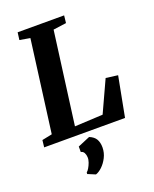

<svg xmlns="http://www.w3.org/2000/svg" viewBox="-181 -843 978 1217"><g transform="rotate(-20 308.0 -235.0)"><path d="M0 0 5.5 -47.5 73.5 -61.5 155 -681 85 -693 91.5 -743H405L399.5 -693L311.5 -681L229 -58.5L419 -68L516.5 -280L597 -269.5L545.5 0ZM198.5 252 199.5 241Q207 236 216 221Q225 206 231.8 187.2Q238.5 168.5 237.5 152.5Q237 136.5 230 123Q223 109.5 208 107V70L290 35.5Q322 48.5 334.8 71Q347.5 93.5 347.5 127Q347 163 331 194.2Q315 225.5 292.5 246.5Q270 267.5 250 273.5Z"/></g></svg>

Font: Merriweather 24pt ExtraBold
Style: Italic
Weight: 800
Italic angle: -7.8°
Version: Version 2.101